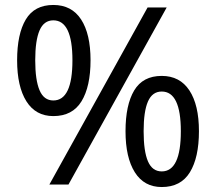

<svg xmlns="http://www.w3.org/2000/svg" viewBox="-20 -744 871 774"><path d="M195 -724Q269 -724 307 -665.5Q345 -607 345 -501Q345 -395 308.5 -335.5Q272 -276 195 -276Q124 -276 86.5 -335.5Q49 -395 49 -501Q49 -607 84 -665.5Q119 -724 195 -724ZM652 -714 256 0H179L575 -714ZM195 -662Q157 -662 139.5 -621.5Q122 -581 122 -501Q122 -421 139.5 -380Q157 -339 195 -339Q272 -339 272 -501Q272 -662 195 -662ZM632 -438Q705 -438 743.5 -379.5Q782 -321 782 -215Q782 -109 745.5 -49.5Q709 10 632 10Q561 10 523.5 -49.5Q486 -109 486 -215Q486 -321 521 -379.5Q556 -438 632 -438ZM632 -375Q594 -375 576.5 -335Q559 -295 559 -215Q559 -134 576.5 -93.5Q594 -53 632 -53Q709 -53 709 -215Q709 -375 632 -375Z"/></svg>

Font: Noto Sans NKo
Style: Regular
Weight: 400
Designer: Monotype Design Team
Foundry: Monotype Imaging Inc.
Version: Version 2.003; ttfautohint (v1.8.4.7-5d5b)